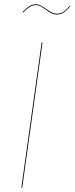

<svg xmlns="http://www.w3.org/2000/svg" viewBox="-20 -879 350 899"><path d="M84 0H80L175 -680H179ZM193 -835Q179 -845 169.5 -850Q160 -855 149 -855Q133 -855 120 -847Q107 -839 88 -820L85 -822Q106 -843 119.5 -851Q133 -859 148 -859Q159 -859 168 -854.5Q177 -850 185 -845Q193 -840 195 -838Q210 -827 221.5 -821Q233 -815 247 -815Q264 -815 277 -823.5Q290 -832 307 -852L310 -851Q292 -829 278 -820Q264 -811 247 -811Q233 -811 220.5 -817Q208 -823 193 -835Z"/></svg>

Font: Fira Sans Condensed Four
Style: Italic
Weight: 100
Width: 3
Italic angle: -8°
Designer: bBox Type GmbH & Carrois Corporate GbR & Edenspiekermann AG
Foundry: bBox Type GmbH & Carrois Corporate GbR & Edenspiekermann AG
Version: Version 4.301